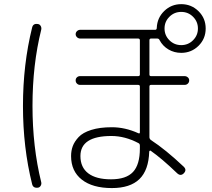

<svg xmlns="http://www.w3.org/2000/svg" viewBox="-20 -870 1040 943"><path d="M812 -672.4Q835.9 -648.4 870.1 -648.4Q904.3 -648.4 928.2 -672.4Q952.1 -696.3 952.1 -730Q952.1 -763.7 928.2 -787.6Q904.3 -811.5 870.1 -811.5Q835.9 -811.5 812 -787.6Q788.1 -763.7 788.1 -730Q788.1 -696.3 812 -672.4ZM667 -140.6V-154.3Q667 -164.1 660.2 -167Q593.8 -202.1 527.3 -202.1Q375 -202.1 375 -103.5Q375 -47.9 413.6 -18.6Q452.1 10.7 525.4 10.7Q599.6 10.7 633.3 -25.4Q667 -61.5 667 -140.6ZM870.1 -849.6Q919.9 -849.6 955.1 -814.9Q990.2 -780.3 990.2 -730Q990.2 -679.7 955.1 -645Q919.9 -610.4 870.1 -610.4Q835.9 -610.4 807.6 -627Q779.3 -643.6 763.7 -672.9Q760.7 -680.7 752 -680.7H721.7Q713.9 -680.7 713.9 -671.9V-503.9Q713.9 -496.1 721.7 -496.1H886.7Q895.5 -496.1 902.3 -490.2Q909.2 -484.4 909.2 -475.1Q909.2 -465.8 902.8 -459.5Q896.5 -453.1 886.7 -453.1H721.7Q713.9 -453.1 713.9 -445.3V-196.3Q713.9 -188.5 720.7 -182.6Q793 -135.7 882.8 -50.8Q898.4 -35.2 882.8 -19Q867.2 -2.9 849.6 -19.5Q774.4 -91.8 719.7 -129.9Q717.8 -130.9 715.3 -129.4Q712.9 -127.9 712.9 -125Q710 -34.2 664.6 9.8Q619.1 53.7 529.3 53.7Q434.6 53.7 381.8 12.2Q329.1 -29.3 329.1 -103.5Q329.1 -129.9 337.4 -152.3Q345.7 -174.8 366.2 -196.8Q386.7 -218.8 428.2 -231.9Q469.7 -245.1 529.3 -245.1Q594.7 -245.1 659.2 -215.8Q667 -211.9 667 -220.7V-445.3Q667 -453.1 658.2 -453.1H373Q364.3 -453.1 357.9 -459.5Q351.6 -465.8 351.6 -475.1Q351.6 -484.4 357.9 -490.2Q364.3 -496.1 373 -496.1H658.2Q667 -496.1 667 -503.9V-671.9Q667 -680.7 658.2 -680.7H374Q365.2 -680.7 358.4 -687Q351.6 -693.4 351.6 -702.1Q351.6 -710.9 358.4 -717.3Q365.2 -723.6 374 -723.6H742.2Q750 -723.6 750 -733.4Q752 -782.2 786.6 -815.9Q821.3 -849.6 870.1 -849.6ZM166 51.8Q142.6 54.7 137.7 34.2Q92.8 -145.5 92.8 -349.6Q92.8 -553.7 137.7 -734.4Q142.6 -755.9 166 -752Q174.8 -751 179.7 -742.7Q184.6 -734.4 182.6 -724.6Q139.6 -551.8 139.6 -350.1Q139.6 -148.4 182.6 25.4Q184.6 34.2 179.7 42.5Q174.8 50.8 166 51.8Z"/></svg>

Font: Rounded-X Mgen+ 1mn light
Style: Regular
Weight: 200
Designer: [Source Han Sans]
Ryoko NISHIZUKA  (kana & ideographs); Paul D. Hunt (Latin, Greek & Cyrillic); Wenlong ZHANG  (bopomofo
Version: Version 1.059.20150602